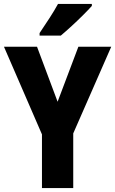

<svg xmlns="http://www.w3.org/2000/svg" viewBox="-20 -950 582 970"><path d="M271 -436 376 -714H542L350 -276V0H192V-271L0 -714H167ZM444 -920Q428 -902 400.5 -874.5Q373 -847 342.5 -819Q312 -791 287 -770H180V-783Q205 -820 230 -858.5Q255 -897 273 -930H444Z"/></svg>

Font: Noto Sans Lao Condensed ExtraBold
Style: Regular
Weight: 800
Width: 3
Designer: Monotype Design Team
Foundry: Monotype Imaging Inc.
Version: Version 2.003; ttfautohint (v1.8.4.7-5d5b)